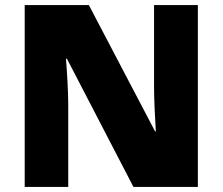

<svg xmlns="http://www.w3.org/2000/svg" viewBox="-20 -734 874 754"><path d="M757 0V-714H585V-391C585 -342 589 -264 592 -218H589L329 -714H77V0H248V-322C248 -375 243 -457 239 -503H243L504 0Z"/></svg>

Font: Noto Sans Malayalam Black
Style: Regular
Weight: 900
Designer: Jelle Bosma - Monotype Design Team
Foundry: Monotype Imaging Inc.
Version: Version 2.104